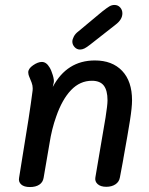

<svg xmlns="http://www.w3.org/2000/svg" viewBox="-20 -754 601 775"><path d="M513 -349Q513 -321 504.5 -267Q496 -213 478 -114Q479 -117 464 -38Q461 -20 446 -10Q431 0 409 0Q386 0 374 -11Q362 -22 365 -38L386 -162Q398 -229 406 -279.5Q414 -330 414 -349Q414 -389 399 -408.5Q384 -428 351 -428Q303 -428 267 -390.5Q231 -353 207 -284Q189 -234 180 -176Q173 -138 156 -36Q153 -18 138.5 -8.5Q124 1 101 1Q77 1 65.5 -9.5Q54 -20 57 -36L69 -111Q100 -297 111 -384Q112 -389 112 -398Q112 -409 107.5 -421Q103 -433 97 -447Q96 -450 95 -453.5Q94 -457 94 -462Q94 -477 113.5 -490.5Q133 -504 149 -504Q167 -504 180 -482Q187 -471 193 -451Q199 -431 197 -421L193 -403Q250 -510 363 -510Q433 -510 473 -468Q513 -426 513 -349ZM272 -586Q272 -595 278 -606.5Q284 -618 296 -627L392 -707Q411 -722 421 -728Q431 -734 442 -734Q456 -734 465 -724Q474 -714 474 -700Q474 -675 446 -654L344 -574Q330 -563 321 -558.5Q312 -554 303 -554Q290 -554 281 -564Q272 -574 272 -586Z"/></svg>

Font: Mali Medium
Style: Italic
Weight: 500
Italic angle: -10°
Version: Version 1.000; ttfautohint (v1.6)